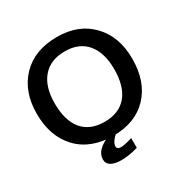

<svg xmlns="http://www.w3.org/2000/svg" viewBox="-197 -895 1210 1240"><g transform="rotate(-30 408.0 -275.0)"><path d="M357.9 173.8C396.5 173.8 438 167 481.9 153.8V81.5C442.4 93.8 414.1 99.6 397.5 99.6C377 99.6 366.7 91.8 366.7 76.7C366.7 51.3 394.5 14.2 439.5 -11.2L373.5 -10.3L357.9 -2.9L339.4 6.3C330.1 10.7 310.1 22.5 299.8 30.3C290 38.1 274.9 52.2 267.6 64.5C260.3 76.7 254.4 93.3 254.4 110.8C254.4 153.3 293.5 173.8 357.9 173.8ZM390.6 11.2C501 11.2 587.4 -22 650.4 -88.9C713.4 -155.8 744.6 -245.6 744.6 -358.9C744.6 -469.2 712.9 -557.6 648.9 -624C585.4 -690.9 500 -724.1 392.1 -724.1C280.8 -724.1 192.9 -690.9 128.4 -624C64.5 -557.1 32.2 -468.8 32.2 -358.9C32.2 -246.1 64 -155.8 127.9 -88.9C191.9 -22 279.8 11.2 390.6 11.2ZM387.7 -94.7C241.7 -94.7 166 -189 166 -358.9C166 -440.9 185.1 -504.4 223.6 -549.8C262.2 -595.2 317.9 -618.2 389.6 -618.2C460.9 -618.2 515.6 -595.2 553.2 -549.8C590.8 -504.4 609.9 -440.9 609.9 -358.9C609.9 -189.5 532.7 -94.7 387.7 -94.7Z"/></g></svg>

Font: Ride
Style: Bold
Weight: 700
Version: Version 3.000